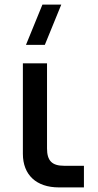

<svg xmlns="http://www.w3.org/2000/svg" viewBox="-20 -815 428 835"><path d="M175 -620 246.5 -795H164.5L93 -620ZM345 -94H259C206 -94 184.5 -116 184.5 -169.5V-539.5H79.5V-146C79.5 -54.5 138 0 236 0H345Z"/></svg>

Font: Vela Sans SemBd
Style: Regular
Weight: 600
Designer: Principal design: Mikhail Sharanda - project Manrope.
Design modification: Ravid Balaliev
Foundry: Mikhail Sharanda
Version: Version 1.001